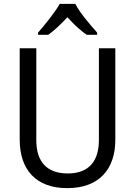

<svg xmlns="http://www.w3.org/2000/svg" viewBox="-20 -1057 700 994"><path d="M370 -1037H289C266 -994 212 -929 177 -888V-877H230C260 -898 295 -931 329 -968C362 -931 397 -898 429 -877H483V-888C446 -930 392 -992 370 -1037ZM577 -333V-807H492V-332C492 -226 443 -159 331 -159C223 -159 168 -219 168 -331V-807H82V-334C82 -178 167 -83 328 -83C496 -83 577 -184 577 -333Z"/></svg>

Font: Noto Sans Kannada UI SemiCondensed SemiBold
Style: Regular
Weight: 600
Width: 4
Designer: Jelle Bosma - Monotype Design Team
Foundry: Monotype Imaging Inc.
Version: Version 2.006